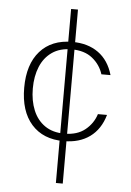

<svg xmlns="http://www.w3.org/2000/svg" viewBox="-59 -703 658 964"><g transform="rotate(5 270.0 -220.5)"><path d="M259.8 -658.7H294.4V218.3H259.8ZM280.3 -494.6Q358.9 -494.6 411.9 -456.5Q464.8 -418.5 485.8 -345.2H439.9Q424.8 -393.1 385 -425Q345.2 -457 280.3 -457Q221.7 -457 182.1 -429.7Q142.6 -402.3 122.8 -354.5Q103 -306.6 103 -244.6Q103 -183.1 122.8 -135Q142.6 -86.9 182.1 -59.6Q221.7 -32.2 280.3 -32.2Q345.2 -32.2 385 -64.5Q424.8 -96.7 439.9 -144.5H485.8Q464.8 -71.3 412.1 -33Q359.4 5.4 280.3 5.4Q176.3 5.4 117.9 -60.5Q59.6 -126.5 59.6 -244.6Q59.6 -362.8 117.9 -428.7Q176.3 -494.6 280.3 -494.6Z"/></g></svg>

Font: Estedad-FD ExtraLight
Style: Regular
Weight: 200
Designer: Amin Abedi
Version: Version 7.3